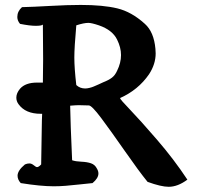

<svg xmlns="http://www.w3.org/2000/svg" viewBox="-20 -753 781 763"><path d="M457 -363.3Q457 -358.4 496.6 -317.4Q536.1 -276.4 604 -197.8Q671.9 -119.1 724.6 -39.1Q686.5 -10.7 650.4 -10.7Q620.1 -10.7 566.4 -30.3Q532.2 -72.3 476.1 -152.8Q419.9 -233.4 382.3 -283.7Q344.7 -334 333 -334Q327.1 -334 313.5 -334.5Q299.8 -335 293 -335Q282.2 -335 258.8 -333Q259.8 -267.6 266.6 -116.2Q280.3 -111.3 303.2 -110.4Q326.2 -109.4 341.8 -104Q357.4 -98.6 365.2 -83Q371.1 -73.2 371.1 -63.5Q371.1 -44.9 347.7 -25.4Q327.1 -23.4 295.9 -20Q264.6 -16.6 240.7 -14.6Q216.8 -12.7 193.4 -12.7Q141.6 -12.7 62.5 -25.4Q49.8 -39.1 49.8 -54.7Q49.8 -75.2 79.1 -99.6Q87.9 -103.5 96.7 -103.5Q105.5 -103.5 114.3 -96.2Q123 -88.9 127 -88.9Q133.8 -88.9 143.6 -99.6L146.5 -275.4Q146.5 -279.3 147 -287.6Q147.5 -295.9 147.5 -300.8H141.6Q81.1 -300.8 53.7 -338.9Q44.9 -350.6 44.9 -365.2Q44.9 -382.8 59.6 -400.4Q81.1 -424.8 127 -424.8H138.7H150.4Q150.4 -440.4 150.9 -471.2Q151.4 -502 151.4 -516.6L150.4 -655.3Q145.5 -650.4 122.1 -650.4Q98.6 -650.4 59.6 -658.2Q48.8 -670.9 48.8 -685.5Q48.8 -708 67.4 -724.6Q110.4 -725.6 179.7 -729.5Q249 -733.4 300.8 -733.4Q389.6 -733.4 446.3 -719.7Q502.9 -706.1 555.7 -658.2Q591.8 -626 597.7 -558.6Q597.7 -555.7 598.1 -549.8Q598.6 -543.9 598.6 -541Q598.6 -498 572.3 -458Q529.3 -395.5 457 -363.3ZM283.2 -652.3Q275.4 -564.5 275.4 -524.4Q275.4 -482.4 283.2 -415Q297.9 -401.4 318.4 -401.4Q326.2 -401.4 335.9 -403.8Q345.7 -406.2 352.5 -409.2Q359.4 -412.1 371.6 -417.5Q383.8 -422.9 389.6 -425.8Q412.1 -434.6 424.8 -444.3Q437.5 -454.1 445.3 -471.7Q460.9 -502.9 460.9 -534.2Q460.9 -564.5 445.3 -595.7Q426.8 -633.8 373 -652.3Q343.8 -662.1 331.1 -662.1Q313.5 -662.1 283.2 -652.3Z"/></svg>

Font: LPEducational
Style: Medium
Weight: 500
Designer: Based on Essays1743, by John Stracke, which says:

Based on the typeface in a 1743 English translation of the essays of 
Version: Version 001.204